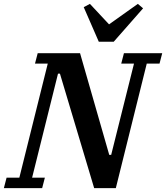

<svg xmlns="http://www.w3.org/2000/svg" viewBox="-50 -973 859 993"><path d="M-16 -54H50L197 -644H131L145 -698H364L515 -172H525L643 -644H577L591 -698H789L775 -644H709L549 0H437L260 -592H250L116 -54H182L168 0H-30ZM383 -936 415 -953 514 -847 663 -953 690 -930 538 -757H461Z"/></svg>

Font: IBM Plex Serif SmBld
Style: Italic
Weight: 600
Italic angle: -14°
Designer: Mike Abbink, Paul van der Laan, Pieter van Rosmalen
Foundry: Bold Monday
Version: Version 3.001